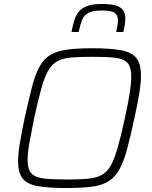

<svg xmlns="http://www.w3.org/2000/svg" viewBox="-20 -939 768 967"><path d="M316 8Q225 8 171 -1.5Q117 -11 94 -40Q71 -69 71 -126Q71 -163 80 -217.5Q89 -272 104 -344Q125 -439 141.5 -502.5Q158 -566 180 -605Q202 -644 234.5 -663Q267 -682 317.5 -689Q368 -696 444 -696Q536 -696 589.5 -686Q643 -676 666.5 -647Q690 -618 690 -560Q690 -522 681.5 -469Q673 -416 657 -344Q637 -250 620 -187.5Q603 -125 581.5 -86Q560 -47 527.5 -26.5Q495 -6 443.5 1Q392 8 316 8ZM315 -35Q377 -35 419.5 -38.5Q462 -42 490 -56.5Q518 -71 537 -104Q556 -137 572.5 -195Q589 -253 609 -344Q625 -417 633 -468.5Q641 -520 641 -554Q641 -602 622 -622.5Q603 -643 560 -648Q517 -653 446 -653Q383 -653 340.5 -649.5Q298 -646 270 -631.5Q242 -617 223 -584Q204 -551 188 -493Q172 -435 152 -344Q143 -295 135 -256Q127 -217 123 -187Q119 -157 119 -133Q119 -86 138.5 -65.5Q158 -45 201 -40Q244 -35 315 -35ZM340 -778Q346 -809 353.5 -834.5Q361 -860 376 -879Q391 -898 418.5 -908.5Q446 -919 492 -919Q540 -919 565.5 -910.5Q591 -902 601 -886Q611 -870 611 -848Q611 -832 608.5 -814.5Q606 -797 601 -778H565Q569 -796 571.5 -810Q574 -824 574 -837Q574 -862 558 -874Q542 -886 494 -886Q448 -886 425 -874Q402 -862 393 -838Q384 -814 376 -778Z"/></svg>

Font: Saira Thin ExtraLight
Style: Italic
Weight: 250
Italic angle: -12°
Version: Version 1.101